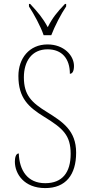

<svg xmlns="http://www.w3.org/2000/svg" viewBox="-20 -951 454 981"><path d="M203 -771H242C259 -816 292 -880 318 -918V-931H312C271 -888 248 -860 224 -812C198 -860 174 -888 134 -931H128V-918C153 -880 188 -816 203 -771ZM211 10C316 10 369 -58 369 -171C369 -285 299 -329 221 -378C141 -427 102 -465 102 -556C102 -637 142 -699 223 -699C296 -699 337 -652 337 -574C349 -574 358 -586 358 -614C358 -667 307 -724 223 -724C129 -724 74 -652 74 -563C74 -450 125 -404 206 -354C302 -295 341 -260 341 -165C341 -69 298 -15 211 -15C120 -15 79 -81 76 -167C60 -167 56 -143 56 -125C56 -63 103 10 211 10Z"/></svg>

Font: Noto Serif Hebrew Condensed Thin
Style: Regular
Weight: 100
Width: 3
Designer: Monotype Design Team
Foundry: Monotype Imaging Inc.
Version: Version 2.004